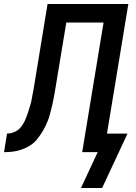

<svg xmlns="http://www.w3.org/2000/svg" viewBox="-55 -755 675 953"><path d="M452 178H347L430 0H353L459 -643H274L220 -316Q218 -303 215.5 -289.5Q213 -276 210.5 -263Q208 -250 205 -236.5Q202 -223 198.5 -210Q195 -197 191.5 -183.5Q188 -170 183 -157.5Q178 -145 172 -132Q166 -119 159 -107Q152 -95 143.5 -83Q135 -71 126 -60Q117 -49 105.5 -40.5Q94 -32 81.5 -25.5Q69 -19 55.5 -14Q42 -9 29 -6Q16 -3 0.5 -1.5Q-15 0 -24 0H-35L-20 -92Q-1 -92 18 -100.5Q37 -109 49.5 -125Q62 -141 70 -159.5Q78 -178 84 -196.5Q90 -215 95.5 -234Q101 -253 104 -271Q105 -277 106 -283Q107 -289 108.5 -295.5Q110 -302 111 -309Q112 -316 113 -320L181 -735H582L476 -92H578Z"/></svg>

Font: Iosevka Aile Semibold
Style: Italic
Weight: 600
Italic angle: -9°
Designer: Belleve Invis
Foundry: Belleve Invis
Version: Version 31.1.0; ttfautohint (v1.8.4)